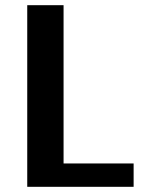

<svg xmlns="http://www.w3.org/2000/svg" viewBox="-20 -720 545 740"><path d="M85 -700V0H495V-90H225V-700Z"/></svg>

Font: Scada
Style: Bold
Weight: 700
Designer: Jovanny Lemonad
Foundry: Jovanny Lemonad
Version: Version 3.005